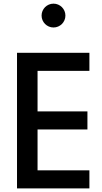

<svg xmlns="http://www.w3.org/2000/svg" viewBox="-20 -1042 563 1062"><path d="M474.5 -750V-650H187.7V-425.9H463.6V-325.9H187.7V-100H474.5V0H74.1V-750ZM210 -955.9Q210 -969.5 215.2 -981.6Q220.5 -993.6 229.3 -1002.5Q238.2 -1011.4 250.2 -1016.6Q262.3 -1021.8 275.9 -1021.8Q289.5 -1021.8 301.6 -1016.6Q313.6 -1011.4 322.5 -1002.5Q331.4 -993.6 336.6 -981.6Q341.8 -969.5 341.8 -955.9Q341.8 -942.3 336.6 -930.2Q331.4 -918.2 322.5 -909.3Q313.6 -900.5 301.6 -895.2Q289.5 -890 275.9 -890Q262.3 -890 250.2 -895.2Q238.2 -900.5 229.3 -909.3Q220.5 -918.2 215.2 -930.2Q210 -942.3 210 -955.9Z"/></svg>

Font: Spartan MB SemBd
Style: Regular
Weight: 600
Designer: Matt Bailey, Mirko Velimirovic
Foundry: Matt Bailey
Version: Version 1.005